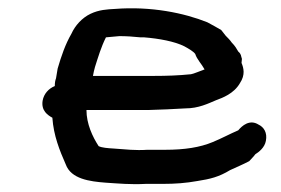

<svg xmlns="http://www.w3.org/2000/svg" viewBox="-20 -493 692 473"><path d="M85 -245C81 -220 98 -209 109 -203C112 -159 127 -122 142 -88C155 -52 201 -46 240 -43C271 -41 302 -38 339 -40H381C412 -40 438 -42 466 -47C498 -52 519 -57 547 -74C562 -81 579 -88 594 -96C599 -102 604 -106 609 -113C617 -118 632 -129 635 -146C639 -166 630 -180 617 -186C595 -200 576 -183 567 -172C546 -163 526 -152 504 -143C473 -130 435 -124 387 -124H343C314 -122 289 -125 261 -127C245 -128 231 -129 223 -133C208 -156 193 -188 193 -222H346C377 -223 406 -224 437 -226C469 -226 493 -238 512 -246C528 -252 556 -262 571 -288C585 -309 580 -326 575 -338L576 -348C573 -356 575 -359 567 -366C563 -373 559 -380 551 -388C547 -394 541 -400 536 -405L525 -419C515 -425 504 -431 491 -438C434 -461 352 -478 263 -471C244 -470 224 -469 203 -459C182 -449 165 -430 156 -410C141 -384 131 -355 122 -324L118 -300C116 -295 115 -289 115 -281C100 -275 88 -262 85 -245ZM209 -306C210 -313 212 -320 214 -328C222 -353 229 -377 241 -401C251 -402 262 -403 274 -404C291 -404 307 -403 326 -401H335C372 -398 410 -391 434 -379C445 -373 457 -366 461 -360C465 -347 477 -335 484 -322C475 -319 457 -311 450 -310H449C420 -307 390 -306 360 -306Z"/></svg>

Font: Scribbler
Style: BlkIta
Weight: 900
Designer: Mew Too
Foundry: Cannot Into Space Fonts
Version: Version 1.001